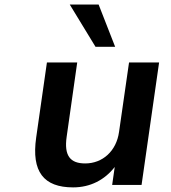

<svg xmlns="http://www.w3.org/2000/svg" viewBox="-20 -814 752 845"><path d="M301.8 10.7C377.4 10.7 440.4 -22 484.9 -79.1L473.6 0H603L680.2 -539.1H547.9L503.9 -233.4C492.2 -148.9 431.2 -94.7 355 -94.7C289.6 -94.7 261.2 -127.9 273.4 -212.4L319.8 -539.1H186.5L139.2 -208.5C117.7 -58.1 172.4 10.7 301.8 10.7ZM486.8 -607.9 414.1 -793.9H287.1L400.4 -607.9Z"/></svg>

Font: Winston SemiBold
Style: Italic
Weight: 600
Italic angle: -8.13011°
Designer: Vernon Adams, Kim Jin-seong, David Berlow, Cristiano Sobral
Foundry: The Winston Project Authors
Version: Version 3.004